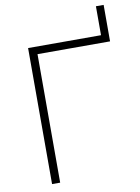

<svg xmlns="http://www.w3.org/2000/svg" viewBox="-93 -917 714 980"><g transform="rotate(-10 263.5 -427.5)"><path d="M96 0V-705H474V-855H514V-666H138V0Z"/></g></svg>

Font: Nunito Sans ExtraLight
Style: Regular
Weight: 200
Designer: Vernon Adams
Foundry: Vernon Adams
Version: Version 3.006; ttfautohint (v1.8.3)